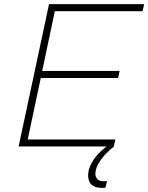

<svg xmlns="http://www.w3.org/2000/svg" viewBox="-20 -708 717 928"><path d="M70 0 217 -688H677L669 -654H245L184 -365H558L551 -331H177L114 -34H538L530 0ZM474 200Q449 200 434 192.5Q419 185 412.5 171Q406 157 406 139Q406 103 433 63Q460 23 509 -10L531 0Q513 13 492 35Q471 57 456 82.5Q441 108 441 133Q441 146 450 157Q459 168 480 168Q483 168 486.5 168Q490 168 497 167L490 199Q485 200 482 200Q479 200 474 200Z"/></svg>

Font: Saira SemiExpanded Thin
Style: Italic
Weight: 250
Width: 6
Italic angle: -12°
Designer: Hector Gatti with collaboration of the Omnibus-Type team
Foundry: Omnibus-Type
Version: Version 1.101